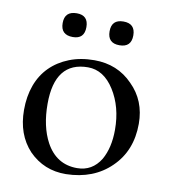

<svg xmlns="http://www.w3.org/2000/svg" viewBox="-76 -708 688 783"><g transform="rotate(10 268.0 -316.0)"><path d="M421.7 -594.3Q421.7 -545.1 372.6 -545.1Q323.4 -545.1 323.4 -594.3Q323.4 -643.4 372.6 -643.4Q421.7 -643.4 421.7 -594.3ZM227.4 -594.3Q227.4 -545.1 179.4 -545.1Q129.1 -545.1 129.1 -594.3Q129.1 -643.4 179.4 -643.4Q227.4 -643.4 227.4 -594.3ZM506.3 -243.4Q506.3 -131.4 434.3 -61.7Q363.4 8 249.1 10.3Q157.7 11.4 94.9 -52.6Q35.4 -116.6 35.4 -218.3Q35.4 -274.3 52 -320Q68.6 -365.7 101.1 -398.3Q133.7 -430.9 180 -449.1Q226.3 -467.4 283.4 -467.4Q379.4 -467.4 442.3 -402.3Q506.3 -339.4 506.3 -243.4ZM414.9 -202.3Q414.9 -297.1 371.4 -365.7Q328 -434.3 262.9 -434.3Q125.7 -434.3 125.7 -259.4Q125.7 -165.7 160 -101.7Q203.4 -21.7 289.1 -21.7Q352 -21.7 386.3 -77.7Q414.9 -128 414.9 -202.3Z"/></g></svg>

Font: t
Style: Regular
Weight: 400
Designer: Takis Katsoulidis and George D. Matthiopoulos
Foundry: Takis Katsoulidis and George D. Matthiopoulos
Version: Version 1.0 ; ttfautohint (v1.8.1)